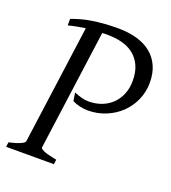

<svg xmlns="http://www.w3.org/2000/svg" viewBox="-119 -719 719 808"><g transform="rotate(20 240.5 -315.0)"><path d="M476.1 -460Q476.1 -418.5 460 -382.1Q443.8 -345.7 415.8 -318.8Q387.7 -292 350.1 -276.6Q312.5 -261.2 270 -261.2Q251.5 -261.2 232.4 -265.9Q213.4 -270.5 200.2 -277.8L194.8 -314Q211.4 -307.1 227.8 -302.5Q244.1 -297.9 259.8 -297.9Q292 -297.9 318.8 -308.3Q345.7 -318.8 365 -337.9Q384.3 -356.9 395 -383.5Q405.8 -410.2 405.8 -441.9Q405.8 -482.9 392.6 -511Q379.4 -539.1 356.9 -556.4Q334.5 -573.7 304.7 -581.3Q274.9 -588.9 242.2 -588.9H229Q222.7 -588.9 216.3 -588.4L143.1 -50.8Q142.1 -47.9 145 -44.4Q147.9 -41 156.2 -37.1Q164.6 -33.2 179.2 -29.3Q193.8 -25.4 216.8 -21L213.9 0H0L2.9 -21Q33.7 -27.8 52.2 -35.9Q70.8 -43.9 71.8 -50.8L144.5 -583.5Q127.4 -581.1 108.9 -577.6Q90.3 -574.2 68.8 -568.8V-598.1Q89.4 -605.5 111.1 -611.6Q132.8 -617.7 157.7 -621.6Q182.6 -625.5 211.2 -627.7Q239.7 -629.9 272.9 -629.9Q319.8 -629.9 357.4 -619.1Q395 -608.4 421.4 -586.9Q447.8 -565.4 461.9 -533.7Q476.1 -502 476.1 -460Z"/></g></svg>

Font: Gentium Plus
Style: Italic
Weight: 400
Italic angle: -8°
Designer: J. Victor Gaultney, Annie Olsen, Iska Routamaa
Foundry: SIL International
Version: Version 1.510